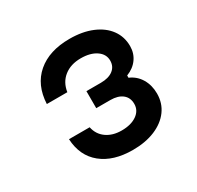

<svg xmlns="http://www.w3.org/2000/svg" viewBox="-140 -781 980 957"><g transform="rotate(-30 350.0 -302.0)"><path d="M366 17Q254 17 187.5 -37Q121 -91 116 -189H235Q244 -145 279 -120Q314 -95 366 -95Q420 -95 453 -118Q486 -141 486 -179Q486 -215 461 -235Q436 -255 392 -255H311V-353H394Q439 -353 464.5 -372.5Q490 -392 490 -426Q490 -463 456.5 -486Q423 -509 368 -509Q310 -509 272 -479Q234 -449 226 -396H108Q113 -503 182 -562Q251 -621 368 -621Q442 -621 497 -598Q552 -575 582 -534Q612 -493 612 -439Q612 -398 589.5 -366.5Q567 -335 526 -319V-306Q566 -289 588 -252Q610 -215 610 -167Q610 -112 579.5 -70.5Q549 -29 494 -6Q439 17 366 17Z"/></g></svg>

Font: Martian Mono Medium
Style: Regular
Weight: 500
Monospace: yes
Designer: Roman Shamin
Foundry: Evil Martians
Version: Version 1.000; ttfautohint (v1.8.4.7-5d5b)